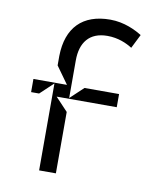

<svg xmlns="http://www.w3.org/2000/svg" viewBox="-73 -703 619 733"><g transform="rotate(10 236.5 -336.0)"><path d="M46 -318H77L128 -366V-29H193V-267L145 -318H378V-369H244L193 -321V-467C193 -536 226 -580 296 -580C338 -580 371 -565 393 -551L420 -605C396 -620 351 -643 296 -643C189 -643 130 -583 128 -473V-436L176 -369H46Z"/></g></svg>

Font: Charger Static
Style: Regular
Weight: 1000
Designer: Jasper
Foundry: KineticPlasma Fonts/Cannot Into Space Fonts
Version: Version 1.1